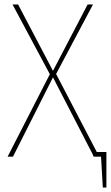

<svg xmlns="http://www.w3.org/2000/svg" viewBox="-20 -701 496 859"><path d="M413 -21H456V138H440L432 0H399L394 -12L217 -355L38 0H14L203 -369L36 -681H61L217 -384L372 -681H396L231 -370Z"/></svg>

Font: Fira Sans Condensed Thin
Style: Regular
Weight: 250
Width: 3
Designer: Carrois Corporate & Edenspiekermann AG
Foundry: Carrois Corporate GbR & Edenspiekermann AG
Version: Version 4.203